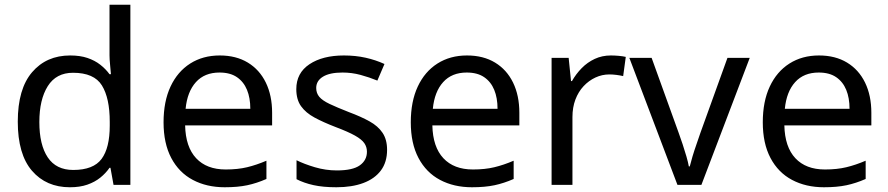

<svg xmlns="http://www.w3.org/2000/svg" viewBox="-20 -780 3747 810"><path d="M275 10Q175 10 115 -59.5Q55 -129 55 -267Q55 -405 115.5 -475.5Q176 -546 276 -546Q318 -546 349 -535.5Q380 -525 403 -507Q426 -489 442 -467H448Q447 -480 444.5 -505.5Q442 -531 442 -546V-760H530V0H459L446 -72H442Q426 -49 403 -30.5Q380 -12 348.5 -1Q317 10 275 10ZM289 -63Q374 -63 408.5 -109.5Q443 -156 443 -250V-266Q443 -366 410 -419.5Q377 -473 288 -473Q217 -473 181.5 -416.5Q146 -360 146 -265Q146 -169 181.5 -116Q217 -63 289 -63Z M907 -546Q976 -546 1025.5 -516Q1075 -486 1101.5 -431.5Q1128 -377 1128 -304V-251H761Q763 -160 807.5 -112.5Q852 -65 932 -65Q983 -65 1022.5 -74.5Q1062 -84 1104 -102V-25Q1063 -7 1023 1.5Q983 10 928 10Q852 10 793.5 -21Q735 -52 702.5 -113.5Q670 -175 670 -264Q670 -352 699.5 -415Q729 -478 782.5 -512Q836 -546 907 -546ZM906 -474Q843 -474 806.5 -433.5Q770 -393 763 -321H1036Q1036 -367 1022 -401Q1008 -435 979.5 -454.5Q951 -474 906 -474Z M1613 -148Q1613 -96 1587 -61Q1561 -26 1513 -8Q1465 10 1399 10Q1343 10 1302.5 1Q1262 -8 1231 -24V-104Q1263 -88 1308.5 -74.5Q1354 -61 1401 -61Q1468 -61 1498 -82.5Q1528 -104 1528 -140Q1528 -160 1517 -176Q1506 -192 1477.5 -208Q1449 -224 1396 -244Q1344 -264 1307 -284Q1270 -304 1250 -332Q1230 -360 1230 -404Q1230 -472 1285.5 -509Q1341 -546 1431 -546Q1480 -546 1522.5 -536.5Q1565 -527 1602 -510L1572 -440Q1538 -454 1501 -464Q1464 -474 1425 -474Q1371 -474 1342.5 -456.5Q1314 -439 1314 -409Q1314 -387 1327 -371.5Q1340 -356 1370.5 -341.5Q1401 -327 1452 -307Q1503 -288 1539 -268Q1575 -248 1594 -219.5Q1613 -191 1613 -148Z M1950 -546Q2019 -546 2068.5 -516Q2118 -486 2144.5 -431.5Q2171 -377 2171 -304V-251H1804Q1806 -160 1850.5 -112.5Q1895 -65 1975 -65Q2026 -65 2065.5 -74.5Q2105 -84 2147 -102V-25Q2106 -7 2066 1.5Q2026 10 1971 10Q1895 10 1836.5 -21Q1778 -52 1745.5 -113.5Q1713 -175 1713 -264Q1713 -352 1742.5 -415Q1772 -478 1825.5 -512Q1879 -546 1950 -546ZM1949 -474Q1886 -474 1849.5 -433.5Q1813 -393 1806 -321H2079Q2079 -367 2065 -401Q2051 -435 2022.5 -454.5Q1994 -474 1949 -474Z M2557 -546Q2572 -546 2589.5 -544.5Q2607 -543 2620 -540L2609 -459Q2596 -462 2580.5 -464Q2565 -466 2551 -466Q2520 -466 2492 -453Q2464 -440 2442 -416.5Q2420 -393 2407.5 -360Q2395 -327 2395 -286V0H2307V-536H2379L2389 -438H2393Q2410 -468 2434 -492.5Q2458 -517 2489 -531.5Q2520 -546 2557 -546Z M2838 0 2635 -536H2729L2843 -220Q2851 -198 2860 -171Q2869 -144 2876 -119.5Q2883 -95 2886 -78H2890Q2894 -95 2901.5 -120Q2909 -145 2918.5 -172Q2928 -199 2935 -220L3049 -536H3143L2939 0Z M3435 -546Q3504 -546 3553.5 -516Q3603 -486 3629.5 -431.5Q3656 -377 3656 -304V-251H3289Q3291 -160 3335.5 -112.5Q3380 -65 3460 -65Q3511 -65 3550.5 -74.5Q3590 -84 3632 -102V-25Q3591 -7 3551 1.5Q3511 10 3456 10Q3380 10 3321.5 -21Q3263 -52 3230.5 -113.5Q3198 -175 3198 -264Q3198 -352 3227.5 -415Q3257 -478 3310.5 -512Q3364 -546 3435 -546ZM3434 -474Q3371 -474 3334.5 -433.5Q3298 -393 3291 -321H3564Q3564 -367 3550 -401Q3536 -435 3507.5 -454.5Q3479 -474 3434 -474Z"/></svg>

Font: utelugu15
Style: Book
Weight: 400
Designer: Jelle Bosma - Monotype Design Team
Foundry: Monotype Imaging Inc.
Version: Version 2.003